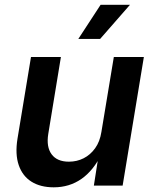

<svg xmlns="http://www.w3.org/2000/svg" viewBox="-20 -781 646 808"><path d="M206.1 7.3Q150.4 7.3 112.5 -16.4Q74.7 -40 58.8 -86.2Q43 -132.3 53.7 -197.8L110.4 -541H236.3L183.1 -217.3Q174.3 -162.6 197.3 -131.6Q220.2 -100.6 270 -100.6Q303.7 -100.6 332 -115Q360.4 -129.4 380.4 -157.2Q400.4 -185.1 406.7 -225.6L459 -541H585.4L496.1 0H375L396 -134.3H408.2Q373.5 -63.5 322.8 -28.1Q272 7.3 206.1 7.3ZM309.6 -617.2 403.3 -760.7H526.9L401.4 -617.2Z"/></svg>

Font: Inter 17pt SemiBold
Style: Italic
Weight: 600
Italic angle: -9.3988°
Version: Version 4.001;git-66647c0bb